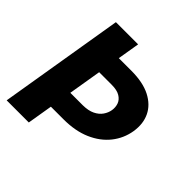

<svg xmlns="http://www.w3.org/2000/svg" viewBox="-186 -891 1054 1054"><g transform="rotate(45 341.5 -364.0)"><path d="M131.8 -727.5H304.2L183.1 0H11.2ZM189.9 -599.1H379.4Q470.2 -599.1 527.8 -569.6Q585.4 -540 609.6 -489.5Q633.8 -439 623.5 -373.5Q612.8 -308.1 572 -256.8Q531.2 -205.6 463.9 -176.3Q396.5 -147 305.7 -147H115.7L136.7 -276.4H326.2Q368.7 -276.9 396.2 -290.3Q423.8 -303.7 439 -325.4Q454.1 -347.2 458 -371.1Q461.9 -396 454.1 -418Q446.3 -439.9 423.1 -454.1Q399.9 -468.3 357.9 -468.3H168.9Z"/></g></svg>

Font: Inter ExtraBold
Style: Italic
Weight: 800
Italic angle: -9.3988°
Designer: Rasmus Andersson
Foundry: rsms
Version: Version 4.001;git-66647c0bb